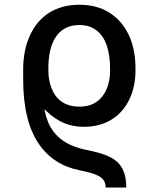

<svg xmlns="http://www.w3.org/2000/svg" viewBox="-20 -573 680 824"><path d="M522 231.9C522 108.7 445.7 90.2 340.9 68.2C285.9 55.4 239 32.7 207 -11.7C175.1 -55.8 159.4 -124.3 166.9 -228V-269.5L79.5 -273.4V-232.2C79.5 -110.1 103 -19.9 145.6 43C187.9 105.8 247.5 142.8 319.6 157.3C366.5 166.9 401.3 176.1 419.7 194.2C429 203.1 433.6 215.9 433.6 231.9ZM340.6 -28.8C433.9 -28.8 500.7 -74.2 535.5 -147C552.9 -183.6 561.4 -224.4 561.4 -270.2V-281.2C561.4 -388.1 522.4 -472.3 450.3 -518.1C414.4 -541.2 370.7 -552.6 320 -552.6C218 -552.6 145.6 -503.2 108 -419.7C89.1 -378.2 79.5 -329.9 79.5 -275.2V-265.3C79.5 -250 88.1 -236.9 98 -221.6C103 -213.8 107.6 -205.3 111.9 -195.7C139.2 -133.5 182.9 -81 241.5 -51.1C271 -36.2 304 -28.8 340.6 -28.8ZM320 -115.4C257.8 -115.4 219.5 -146.7 201.3 -193.9C192.1 -217.3 187.5 -242.9 187.5 -270.2V-281.2C187.5 -391 228.7 -465.6 320 -465.6C382.5 -465.6 420.8 -430.8 438.9 -375.4C447.8 -347.3 452.4 -316.1 452.4 -281.2V-270.2C452.4 -215.2 435 -165.5 396 -137.1C376.4 -122.5 350.9 -115.4 320 -115.4Z"/></svg>

Font: Inter 465
Style: Regular
Weight: 400
Designer: Rasmus Andersson
Foundry: rsms
Version: Version 3.019;Glyphs 3.1.2 (3151)